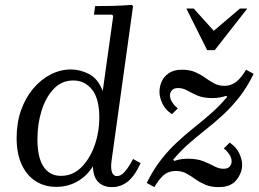

<svg xmlns="http://www.w3.org/2000/svg" viewBox="-20 -755 1058 785"><path d="M48 -191Q48 -253 66 -304Q84 -355 115.5 -392.5Q147 -430 187 -450.5Q227 -471 270 -471Q308 -471 344.5 -452Q381 -433 400 -383L443 -690L438 -695H364L369 -730Q408 -730 443.5 -731Q479 -732 519 -735L524 -730L436 -97Q432 -66 438 -50.5Q444 -35 458 -35Q475 -35 491.5 -54.5Q508 -74 524 -105L555 -88Q530 -34 501.5 -12Q473 10 438 10Q403 10 382 -10.5Q361 -31 360 -75Q335 -35 296 -13Q257 9 210 9Q162 9 125.5 -14.5Q89 -38 68.5 -82.5Q48 -127 48 -191ZM133 -186Q133 -111 158 -73.5Q183 -36 229 -36Q277 -36 312 -70.5Q347 -105 366.5 -159.5Q386 -214 386 -275Q386 -352 356 -389Q326 -426 280 -426Q232 -426 199.5 -391.5Q167 -357 150 -302.5Q133 -248 133 -186ZM611 10 580 -7Q607 -62 638.5 -102Q670 -142 704 -173.5Q738 -205 773 -233Q808 -261 842.5 -291Q877 -321 909 -359L905 -363Q892 -359 878 -356.5Q864 -354 849 -354Q811 -354 787 -364.5Q763 -375 745.5 -385Q728 -395 708 -395Q691 -395 683 -386Q675 -377 675 -365Q675 -351 684 -337Q693 -323 707 -312L683 -288Q655 -307 643.5 -332.5Q632 -358 632 -379Q632 -401 641 -421.5Q650 -442 670.5 -456Q691 -470 724 -470Q756 -470 778.5 -460Q801 -450 819 -437Q837 -424 855.5 -414Q874 -404 898 -404Q924 -404 945 -420Q966 -436 986 -470L1017 -453Q990 -398 958.5 -358Q927 -318 893 -286.5Q859 -255 823.5 -227Q788 -199 754 -169.5Q720 -140 688 -102L693 -97Q706 -102 719.5 -104Q733 -106 748 -106Q786 -106 811 -96Q836 -86 855.5 -75.5Q875 -65 894 -65Q912 -65 919.5 -74.5Q927 -84 927 -95Q927 -109 918 -123Q909 -137 895 -148L919 -172Q947 -153 958.5 -127.5Q970 -102 970 -81Q970 -49 947 -19.5Q924 10 874 10Q842 10 819 0Q796 -10 778 -23Q760 -36 741.5 -46Q723 -56 699 -56Q670 -56 651 -40.5Q632 -25 611 10ZM961 -720H991L858 -550H827L742 -720H772L854 -629Z"/></svg>

Font: Brygada 1918
Style: Italic
Weight: 400
Italic angle: -8°
Designer: Mateusz Machalski | Borys Kosmynka | Przemek Hoffer
Foundry: NIEPODLEGLA 2018
Version: Version 3.006